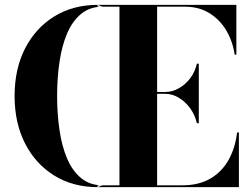

<svg xmlns="http://www.w3.org/2000/svg" viewBox="-20 -770 1035 790"><path d="M402 -742.5ZM215 -375Q215 -449 224.8 -515.2Q234.5 -581.5 256.2 -632.5Q278 -683.5 314 -713Q350 -742.5 402 -742.5L382 -750Q280.5 -750 203.5 -702.5Q126.5 -655 83.2 -570.8Q40 -486.5 40 -375Q40 -264 83.2 -179.5Q126.5 -95 203.5 -47.5Q280.5 0 382 0L402 -7.5Q350 -7.5 314 -37Q278 -66.5 256.2 -117.5Q234.5 -168.5 224.8 -235Q215 -301.5 215 -375ZM381.5 0V-7.5H471.5V-742.5H381.5V-750H952.5V-545H945.5Q938 -598.5 911.8 -643.5Q885.5 -688.5 842.2 -715.5Q799 -742.5 740.5 -742.5H626.5V-7.5H730Q798.5 -7.5 846 -35.5Q893.5 -63.5 920.8 -112.5Q948 -161.5 955.5 -225H963V0ZM790 -263Q782.5 -296.5 762.8 -324Q743 -351.5 715.8 -367.8Q688.5 -384 660 -384H589.5V-391.5H660Q688.5 -391.5 715.8 -406.8Q743 -422 762.8 -448.2Q782.5 -474.5 790 -508H798V-263Z"/></svg>

Font: Bodoni Moda 28pt
Style: Bold
Weight: 700
Designer: Owen Earl
Foundry: indestructible type
Version: Version 2.005